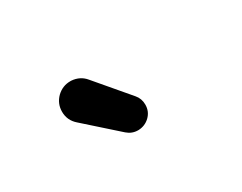

<svg xmlns="http://www.w3.org/2000/svg" viewBox="-41 -1063 709 562"><g transform="rotate(-30 313.0 -782.0)"><path d="M345.7 -685.5Q330.1 -670.9 308.6 -669.9Q307.6 -669.9 306.6 -669.9Q286.1 -669.9 270.5 -683.6L163.1 -779.3Q140.6 -798.8 140.6 -828.1Q140.6 -855.5 160.2 -875Q179.7 -893.6 206.1 -893.6Q208 -893.6 209 -893.6Q238.3 -891.6 255.9 -870.1L349.6 -759.8Q362.3 -745.1 362.3 -724.6Q362.3 -701.2 345.7 -685.5Z"/></g></svg>

Font: Nico Moji
Style: Regular
Weight: 400
Version: Version 1.02